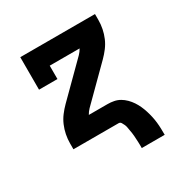

<svg xmlns="http://www.w3.org/2000/svg" viewBox="-161 -661 922 957"><g transform="rotate(-30 300.0 -182.5)"><path d="M383 165Q383 156 383 147Q383 138 382.5 129Q382 120 381.5 111.5Q381 103 380.5 94Q380 85 378.5 76Q377 67 375.5 58.5Q374 50 372.5 41Q371 32 367.5 24Q364 16 359 8Q354 0 345 0H85V-33Q85 -59 90 -84Q95 -109 105 -132.5Q115 -156 130.5 -176.5Q146 -197 164 -215L343 -393Q349 -399 354 -406Q359 -413 363 -420H191V-343H85V-530H515V-497Q515 -471 510 -446Q505 -421 495 -397.5Q485 -374 469.5 -353.5Q454 -333 436 -315L257 -137Q251 -131 246 -124Q241 -117 237 -110H345Q363 -110 381 -106.5Q399 -103 414.5 -94Q430 -85 443 -72Q456 -59 466 -44Q476 -29 483.5 -12.5Q491 4 496.5 21.5Q502 39 506 57Q510 75 512 93Q514 111 514.5 129Q515 147 515 165Z"/></g></svg>

Font: Iosevka Curly Slab XBdEx
Style: Regular
Weight: 800
Width: 7
Monospace: yes
Designer: Belleve Invis
Foundry: Belleve Invis
Version: Version 11.0.0; ttfautohint (v1.8.3)